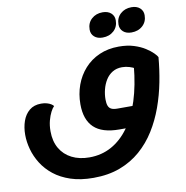

<svg xmlns="http://www.w3.org/2000/svg" viewBox="-122 -1004 1437 1480"><g transform="rotate(-10 596.5 -264.5)"><path d="M490 358Q389 358 312.5 332.5Q236 307 182 264Q128 221 94 166.5Q60 112 44 53.5Q28 -5 28 -60Q28 -118 45 -167Q62 -216 98 -246Q134 -276 190 -276Q215 -276 234.5 -270.5Q254 -265 267.5 -256.5Q281 -248 286 -240Q273 -228 259 -201Q245 -174 235 -136.5Q225 -99 225 -53Q225 25 257.5 81Q290 137 349 167Q408 197 487 197Q582 197 660 154Q738 111 797 29.5Q856 -52 893.5 -170Q931 -288 945 -438L952 -418Q937 -427 910 -435.5Q883 -444 853 -444Q810 -444 778 -424.5Q746 -405 725.5 -372Q705 -339 695 -299.5Q685 -260 685 -221Q685 -191 692 -172Q699 -153 716 -144.5Q733 -136 763 -136H917V25H750Q616 25 552 -36Q488 -97 488 -218Q488 -298 513.5 -368Q539 -438 587 -491.5Q635 -545 703 -575Q771 -605 856 -605Q922 -605 973 -589Q1024 -573 1060.5 -549.5Q1097 -526 1118 -504.5Q1139 -483 1144 -472Q1136 -377 1117 -279Q1098 -181 1064.5 -88Q1031 5 980.5 86Q930 167 860 228Q790 289 698.5 323.5Q607 358 490 358ZM973 -695Q932 -695 908 -716.5Q884 -738 884 -772Q884 -824 918.5 -855.5Q953 -887 1005 -887Q1046 -887 1070.5 -865.5Q1095 -844 1095 -809Q1095 -758 1060.5 -726.5Q1026 -695 973 -695ZM747 -695Q706 -695 682 -716.5Q658 -738 658 -772Q658 -824 692.5 -855.5Q727 -887 779 -887Q820 -887 844.5 -865.5Q869 -844 869 -809Q869 -758 834.5 -726.5Q800 -695 747 -695Z"/></g></svg>

Font: Lemonada
Style: Regular
Weight: 400
Designer: Mohamed Gaber (Arabic), Eduardo Tunni (Latin)
Foundry: Kief Type Foundry
Version: Version 4.005